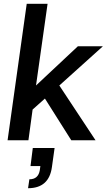

<svg xmlns="http://www.w3.org/2000/svg" viewBox="-20 -740 570 1013"><path d="M20 0 121 -720H231L170 -289L391 -496H523L293 -289L484 0H356L217 -220L152 -162L130 0ZM128 253 135 206Q182 206 190 158L193 136H141L153 41H268L254 141Q239 253 128 253Z"/></svg>

Font: Host Grotesk Medium
Style: Italic
Weight: 500
Italic angle: -8°
Designer: Doğukan Karapınar based on Poppins by Indian Type Foundry, Jonny Pinhorn
Foundry: Element Type
Version: Version 1.001; ttfautohint (v1.8.4.7-5d5b)